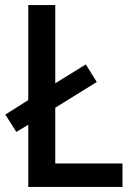

<svg xmlns="http://www.w3.org/2000/svg" viewBox="-20 -734 525 754"><path d="M91 0H461V-92H197V-311L360 -412L317 -481L197 -407V-714H91V-341L1 -284L44 -216L91 -244Z"/></svg>

Font: Noto Sans Lao Looped SemiCondensed Medium
Style: Regular
Weight: 500
Width: 4
Designer: Mark Frömberg, Ben Mitchell
Foundry: The Fontpad Ltd
Version: Version 1.002